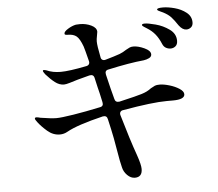

<svg xmlns="http://www.w3.org/2000/svg" viewBox="-57 -889 1114 983"><g transform="rotate(-5 500.0 -397.0)"><path d="M960 -736Q960 -719 949.5 -710.5Q939 -702 926 -702Q906 -702 888 -726Q868 -756 854 -771Q840 -786 815 -799Q809 -802 802 -805Q795 -808 790 -811Q785 -814 785 -817Q785 -825 815 -825Q841 -825 875 -816Q909 -807 934.5 -787Q960 -767 960 -736ZM886 -373Q886 -346 825 -346H794Q720 -346 567 -319Q557 -318 552.5 -311Q548 -304 551 -294Q588 -166 618 -82Q635 -33 635 -11Q635 31 597 31Q576 31 558 13Q540 -5 535 -29Q528 -55 518 -116Q506 -188 497 -227L485 -280Q481 -300 460 -296Q327 -264 274 -234Q255 -223 234 -223Q199 -223 170 -248Q141 -273 123 -297Q113 -310 113 -315Q113 -321 121 -321Q128 -321 142 -317Q198 -308 223 -308Q248 -308 311 -318Q374 -328 449 -344Q470 -347 465 -369Q460 -395 455 -414.5Q450 -434 447 -447L436 -495Q432 -516 410 -511Q336 -492 307 -482Q287 -476 277 -476Q253 -476 231 -493Q209 -510 186 -536Q185 -538 180 -544.5Q175 -551 175 -555Q175 -559 180 -559Q185 -559 194 -556Q225 -542 266 -542Q309 -542 399 -560Q409 -562 413 -569Q417 -576 414 -586Q399 -646 394 -661Q379 -702 363 -715Q347 -728 319 -728Q317 -728 311.5 -728.5Q306 -729 304 -730.5Q302 -732 302 -736Q302 -746 323 -759Q344 -772 364 -776Q371 -777 385 -777Q416 -777 443 -764Q470 -751 470 -730Q470 -726 466.5 -709.5Q463 -693 463 -681Q463 -659 475 -600Q476 -590 483 -585.5Q490 -581 500 -584Q546 -597 574 -607Q592 -614 608 -625Q620 -632 628 -635.5Q636 -639 647 -639Q672 -639 703.5 -624.5Q735 -610 735 -591Q735 -579 722 -572.5Q709 -566 694 -564Q620 -557 511 -533Q490 -530 495 -508Q514 -427 527 -380Q531 -361 552 -364Q647 -386 668 -393Q698 -402 718 -418Q732 -426 740 -429.5Q748 -433 765 -433Q785 -433 814 -424.5Q843 -416 864.5 -402Q886 -388 886 -373ZM701 -745Q701 -751 716 -751Q733 -751 771 -741Q809 -731 841 -708Q873 -685 873 -649Q873 -630 862 -621Q851 -612 837 -612Q824 -612 812.5 -618.5Q801 -625 795 -640Q783 -669 766.5 -689.5Q750 -710 724 -726Q720 -729 710.5 -734.5Q701 -740 701 -745Z"/></g></svg>

Font: Shippori Mincho B1 Medium
Style: Regular
Weight: 500
Designer: FONTDASU
Foundry: FONTDASU / Google Inc. / but / Adobe
Version: Version 3.110; ttfautohint (v1.8.3)